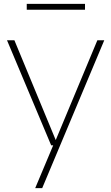

<svg xmlns="http://www.w3.org/2000/svg" viewBox="-20 -747 572 987"><path d="M243 0 16 -540H54L266.5 -27L480.5 -540H516L197 220H161L253.5 0ZM117.5 -697V-727H417V-697Z"/></svg>

Font: Encode Sans Semi Expanded Thin
Style: Regular
Weight: 100
Width: 6
Designer: Multiple Designers
Foundry: Impallari Type
Version: Version 3.000; ttfautohint (v1.8.3) -l 8 -r 50 -G 200 -x 14 